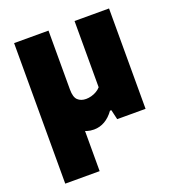

<svg xmlns="http://www.w3.org/2000/svg" viewBox="-138 -657 898 986"><g transform="rotate(-20 311.0 -164.0)"><path d="M284.5 9.5Q244 9.5 213 -12.8Q182 -35 164.2 -83.8Q146.5 -132.5 146.5 -212.5V-334.5H238V-226Q238 -184 255 -168Q272 -152 300 -152Q314 -152 329 -156Q344 -160 357.5 -167.8Q371 -175.5 380.5 -186.5V-548.5H569V0H414L401.5 -53.5H394Q372 -22.5 344.2 -6.5Q316.5 9.5 284.5 9.5ZM50 220V-548H238V220Z"/></g></svg>

Font: Encode Sans SC ExtraBold
Style: Regular
Weight: 800
Version: Version 3.002